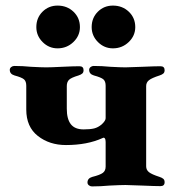

<svg xmlns="http://www.w3.org/2000/svg" viewBox="-20 -664 629 687"><path d="M293 -11Q293 -26 310 -31Q338 -38 348 -45.5Q358 -53 358 -68V-156Q358 -165 355 -169Q352 -173 347 -170Q292 -145 216 -145Q157 -145 115.5 -177.5Q74 -210 74 -272V-357Q74 -373 66 -380Q58 -387 32 -394Q15 -399 15 -414Q15 -420 20 -424Q25 -428 31 -428Q61 -428 91 -425Q129 -423 145 -423Q162 -423 202 -425Q244 -427 264 -427Q279 -427 279 -413Q279 -405 274.5 -401Q270 -397 261 -394Q234 -386 226.5 -378Q219 -370 219 -356V-275Q219 -238 233.5 -219.5Q248 -201 279 -201Q303 -201 317 -204.5Q331 -208 344 -219Q358 -232 358 -241V-357Q358 -373 350 -380Q342 -387 316 -394Q299 -399 299 -414Q299 -420 304 -424Q309 -428 315 -428Q345 -428 375 -425Q413 -423 429 -423Q445 -423 489 -425Q535 -427 554 -427Q569 -427 569 -413Q569 -405 564.5 -401Q560 -397 551 -394Q523 -385 513 -377Q503 -369 503 -356V-69Q503 -56 513 -48Q523 -40 551 -31Q560 -28 564.5 -24Q569 -20 569 -12Q569 2 554 2Q535 2 489 0Q445 -2 429 -2Q412 -2 372 0Q340 3 309 3Q303 3 298 -1Q293 -5 293 -11ZM110 -567Q110 -600 132 -622Q154 -644 186 -644Q220 -644 243 -622Q266 -600 266 -567Q266 -536 242.5 -513.5Q219 -491 186 -491Q155 -491 132.5 -513.5Q110 -536 110 -567ZM308 -567Q308 -600 330 -622Q352 -644 384 -644Q418 -644 441 -622Q464 -600 464 -567Q464 -536 440.5 -513.5Q417 -491 384 -491Q353 -491 330.5 -513.5Q308 -536 308 -567Z"/></svg>

Font: EB Garamond ExtraBold
Style: Regular
Weight: 800
Designer: Georg Duffner and Octavio Pardo
Foundry: Georg Duffner
Version: Version 1.000